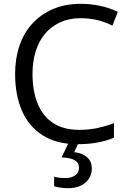

<svg xmlns="http://www.w3.org/2000/svg" viewBox="-20 -744 667 1004"><path d="M401 -649Q342 -649 295 -627.5Q248 -606 215.5 -567.5Q183 -529 166.5 -475.5Q150 -422 150 -358Q150 -268 177 -202Q204 -136 258 -100.5Q312 -65 394 -65Q447 -65 492 -75Q537 -85 576 -100V-24Q538 -8 491 1Q444 10 386 10Q276 10 203 -36.5Q130 -83 94.5 -165.5Q59 -248 59 -358Q59 -437 81.5 -504Q104 -571 148.5 -620Q193 -669 257 -696.5Q321 -724 402 -724Q452 -724 501 -714Q550 -704 596 -682L568 -610Q526 -631 485 -640Q444 -649 401 -649ZM460 137Q460 183 426 211.5Q392 240 339 240Q314 240 295 237Q276 234 263 230V180Q277 184 291 185.5Q305 187 323 187Q353 187 373 173Q393 159 393 133Q393 107 371 94Q349 81 302 79L340 0H392L368 52Q393 54 414 64Q435 74 447.5 92Q460 110 460 137Z"/></svg>

Font: Noto Sans Hebrew Thin
Style: Regular
Weight: 400
Version: Version 3.001